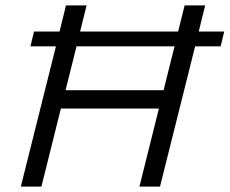

<svg xmlns="http://www.w3.org/2000/svg" viewBox="-20 -695 855 715"><path d="M57.5 0 188.3 -522.5H93.3L106.7 -577.5H201.7L225.8 -675H302.5L278.3 -577.5H643.3L667.5 -675H744.2L720 -577.5H815L801.7 -522.5H706.7L575.8 0H499.2L571.7 -290.8H206.7L134.2 0ZM224.2 -359.2H589.2L630 -522.5H265Z"/></svg>

Font: Funnel Sans Light
Style: Italic
Weight: 300
Italic angle: -14.036°
Designer: NORD ID, Kristian Moeller
Foundry: Dicotype
Version: Version 1.000